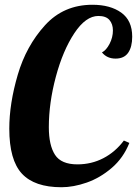

<svg xmlns="http://www.w3.org/2000/svg" viewBox="-20 -770 575 806"><path d="M19 -230Q19 -335 54.5 -456Q90 -577 168.5 -663.5Q247 -750 368 -750Q443 -750 489 -717Q535 -684 535 -616Q535 -573 518 -548.5Q501 -524 465 -524Q429 -524 408 -550Q426 -559 440 -586Q454 -613 454 -642Q454 -669 439.5 -686Q425 -703 393 -703Q340 -703 292 -630.5Q244 -558 214.5 -448Q185 -338 185 -236Q185 -160 211 -120Q237 -80 305 -80Q364 -80 414 -106Q464 -132 500 -180L523 -170Q498 -107 449 -65Q400 -23 344 -3.5Q288 16 238 16Q125 16 72 -41Q19 -98 19 -230Z"/></svg>

Font: Lobster
Style: Regular
Weight: 400
Designer: Impallari Type
Foundry: Impallari Type
Version: Version 2.100